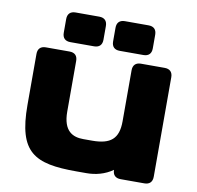

<svg xmlns="http://www.w3.org/2000/svg" viewBox="-82 -835 946 921"><g transform="rotate(10 390.5 -375.0)"><path d="M718.8 -39.1V-523.4C718.8 -548.8 705.1 -562.5 679.7 -562.5H564.5C539.1 -562.5 525.4 -548.8 525.4 -523.4V-274.9C525.4 -189.9 487.3 -158.2 397.5 -158.2H354.5C303.7 -158.2 255.9 -179.2 255.9 -274.9V-521.5C255.9 -546.9 242.2 -560.5 216.8 -560.5H101.6C76.2 -560.5 62.5 -546.9 62.5 -521.5V-273.4C62.5 -41 144.5 0 347.7 0H397.5C441.9 0 486.8 -11.2 525.4 -38.6C525.4 -13.7 539.1 0 564.5 0H679.7C705.1 0 718.8 -13.7 718.8 -39.1ZM453.1 -605.5H568.4C593.8 -605.5 607.4 -619.1 607.4 -644.5V-710.9C607.4 -736.3 593.8 -750 568.4 -750H453.1C427.7 -750 414.1 -736.3 414.1 -710.9V-644.5C414.1 -619.1 427.7 -605.5 453.1 -605.5ZM212.9 -605.5H328.1C353.5 -605.5 367.2 -619.1 367.2 -644.5V-710.9C367.2 -736.3 353.5 -750 328.1 -750H212.9C187.5 -750 173.8 -736.3 173.8 -710.9V-644.5C173.8 -619.1 187.5 -605.5 212.9 -605.5Z"/></g></svg>

Font: Gyrotrope Black
Style: Regular
Weight: 900
Designer: David Moles
Version: Version 1.003;Glyphs 3.3.1 (3343)